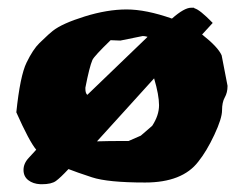

<svg xmlns="http://www.w3.org/2000/svg" viewBox="-20 -455 631 494"><path d="M359.4 -360.4Q352.1 -362.3 347.2 -362.3L289.6 -350.6L264.6 -351.6Q222.7 -311 217.8 -300.8Q210 -282.7 199.7 -229.5V-226.1Q199.7 -215.3 204.6 -210.9L358.4 -358.9Q358.9 -359.9 359.4 -360.4ZM73.2 -69.8Q55.2 -91.3 22 -166Q31.7 -259.8 48.3 -293.9Q64.9 -328.1 81.5 -344.2Q98.1 -360.4 104.2 -365.7Q110.4 -371.1 115.7 -375.5Q139.6 -394.5 197.8 -412.6Q255.9 -430.7 305.7 -430.7Q355.5 -430.7 422.4 -407.2Q454.1 -435.1 471.7 -435.1H479L480.5 -433.6Q494.1 -430.2 527.3 -396L500 -366.2Q541 -334 550.3 -312.5L565.4 -234.4V-233.4Q565.4 -216.8 558.3 -204.3Q551.3 -191.9 551.3 -171.1Q551.3 -150.4 531.5 -108.2Q511.7 -65.9 490.2 -39.1Q449.2 14.6 353.3 14.6Q257.3 14.6 216.6 1.2Q175.8 -12.2 156.2 -20Q135.3 2.4 123.8 10.7Q112.3 19 87.9 19H84Q64.9 18.1 52.7 8.5Q40.5 -1 40.5 -17.8Q40.5 -34.7 54.2 -49.1Q67.9 -63.5 73.2 -69.8ZM376.5 -253.4Q349.1 -223.6 301.3 -170.4Q253.4 -117.2 229.5 -91.3Q254.9 -92.3 311 -92.3L342.3 -106L371.6 -131.3Q389.2 -158.2 389.2 -184.3Q389.2 -210.4 376.5 -253.4Z"/></svg>

Font: Drukaatie burti
Style: Heavy
Weight: 800
Version: Version 0.14